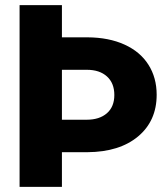

<svg xmlns="http://www.w3.org/2000/svg" viewBox="-20 -731 658 751"><path d="M222.2 -710.9V-585H322.3Q405.8 -584.5 467 -556.6Q528.3 -528.8 560.5 -478Q592.8 -427.2 592.8 -360.4Q592.8 -258.3 520.3 -197.5Q447.8 -136.7 322.3 -135.7H222.2V0H56.6V-710.9ZM222.2 -458V-262.7H318.8Q369.1 -262.7 398.2 -288.1Q427.2 -313.5 427.2 -359.4Q427.2 -405.8 398.4 -431.9Q369.6 -458 319.8 -458Z"/></svg>

Font: Roboto Black
Style: Regular
Weight: 900
Designer: Google
Version: Version 2.134; 2016